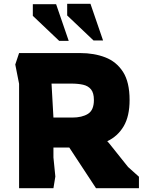

<svg xmlns="http://www.w3.org/2000/svg" viewBox="-20 -986 758 1006"><path d="M80 0V-547L60 -648L80 -708H400Q473 -708 531.5 -685.5Q590 -663 624.5 -609.5Q659 -556 659 -462Q659 -377 628 -324.5Q597 -272 542 -246L552 -235L651 -111L708 -60V0H483L343 -213H260V-161L270 -61L260 0ZM260 -370H358Q410 -370 441 -389.5Q472 -409 472 -462Q472 -499 457 -517.5Q442 -536 415.5 -542Q389 -548 354 -548H250ZM340 -772 274 -964H152V-903L290 -772ZM520 -774 454 -966H332V-905L470 -774Z"/></svg>

Font: Rowdies
Style: Regular
Weight: 400
Designer: Jaikishan Patel
Version: Version 1.000; ttfautohint (v1.8.3)